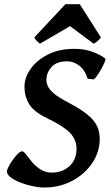

<svg xmlns="http://www.w3.org/2000/svg" viewBox="-20 -857 516 893"><path d="M469.7 -585Q472.7 -582.5 467 -568.6Q461.4 -554.7 451.4 -536.9Q441.4 -519 431.4 -504.9Q421.4 -490.7 416.5 -487.8L387.7 -490.7Q375.5 -531.2 348.9 -551.5Q322.3 -571.8 293 -571.8Q242.7 -571.8 219.2 -544.9Q195.8 -518.1 195.8 -485.8Q195.8 -471.7 202.9 -455.8Q210 -439.9 231.4 -421.6Q252.9 -403.3 296.4 -380.9Q373 -341.3 408.4 -303.7Q443.8 -266.1 443.8 -211.4Q443.8 -150.4 409.2 -98.9Q374.5 -47.4 316.2 -16.1Q257.8 15.1 186 15.1Q160.6 15.1 130.9 8.8Q101.1 2.4 74 -8.3Q46.9 -19 29.5 -32.2Q12.2 -45.4 12.2 -60.1Q12.2 -66.9 20 -82Q27.8 -97.2 39.6 -113.8Q51.3 -130.4 63 -141.8Q74.7 -153.3 82.5 -153.3Q90.3 -153.3 101.3 -138.4Q112.3 -123.5 128.7 -103.8Q145 -84 168 -69.1Q190.9 -54.2 222.2 -54.2Q269.5 -54.2 302.7 -84Q335.9 -113.8 335.9 -165Q335.9 -207.5 305.7 -239Q275.4 -270.5 201.7 -305.7Q137.2 -336.4 115.5 -372.8Q93.8 -409.2 93.8 -453.1Q93.8 -496.1 122.3 -536.6Q150.9 -577.1 203.1 -603.5Q255.4 -629.9 325.7 -629.9Q371.6 -629.9 408.9 -616.5Q446.3 -603 469.7 -585ZM449.2 -683.1Q442.4 -672.9 432.9 -665Q423.3 -657.2 415.5 -653.8L305.7 -735.4L166 -653.8Q161.6 -656.7 152.8 -664.8Q144 -672.9 139.6 -683.1L284.2 -837.4H351.1Z"/></svg>

Font: Gentium Plus
Style: Bold Italic
Weight: 700
Italic angle: -8°
Designer: Victor Gaultney, Annie Olsen, Iska Routamaa, Becca Hirsbrunner
Foundry: SIL International
Version: Version 6.101